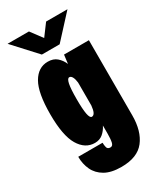

<svg xmlns="http://www.w3.org/2000/svg" viewBox="-224 -787 898 1066"><g transform="rotate(-30 225.0 -254.0)"><path d="M163.5 11Q101.5 11 64.2 -51.5Q27 -114 27 -251Q27 -388 62.8 -449.5Q98.5 -511 160.5 -511Q196 -511 218 -491.8Q240 -472.5 252 -444L259 -500H418.5V-18.5Q418.5 82.5 372.8 141.2Q327 200 224 200Q159 200 119.2 177Q79.5 154 61.5 115.5Q43.5 77 43.5 31H199.5Q199.5 46.5 203.2 61Q207 75.5 225 75.5Q240 75.5 244.5 55.8Q249 36 249 0V-51Q236 -24.5 215 -6.8Q194 11 163.5 11ZM196 -251Q196 -185.5 202 -154.5Q208 -123.5 220.5 -123.5Q244 -123.5 249 -179.5V-326.5Q246.5 -349 239.2 -362.8Q232 -376.5 221 -376.5Q208.5 -376.5 202.2 -346.5Q196 -316.5 196 -251ZM17.5 -708.5H154.5L209.5 -634.5L264.5 -708.5H401.5L266.5 -561.5H152.5Z"/></g></svg>

Font: Trispace Condensed ExtraBold
Style: Regular
Weight: 800
Width: 3
Designer: Tyler Finck
Foundry: Etcetera Type Company
Version: Version 1.210; ttfautohint (v1.8.3)